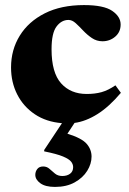

<svg xmlns="http://www.w3.org/2000/svg" viewBox="-20 -471 509 756"><path d="M196.5 265Q158.5 265 138.8 250.5Q119 236 119 217.5Q119 204.5 126.8 194.5Q134.5 184.5 150 184.5Q164.5 184.5 174.8 193.8Q185 203 196.5 212.5Q208 222 225.5 222Q244 222 256 213Q268 204 268 187Q268 176 260.2 165.8Q252.5 155.5 228.2 145.2Q204 135 154 125V119.5L224 14Q162 9 117 -21.2Q72 -51.5 47.8 -99.2Q23.5 -147 23.5 -205.5Q23.5 -275 57.8 -330.5Q92 -386 156.2 -418.5Q220.5 -451 310.5 -451Q388.5 -451 421.8 -428.2Q455 -405.5 455 -374.5Q455 -345 433.8 -326.8Q412.5 -308.5 383.5 -308.5Q360.5 -308.5 341.8 -321.2Q323 -334 307.5 -350.5Q292 -367 278 -379.8Q264 -392.5 249.5 -392.5Q222 -392.5 202.5 -366.5Q183 -340.5 183 -277Q183 -185 220.5 -143Q258 -101 321.5 -101Q354 -101 380 -108.2Q406 -115.5 434.5 -135L456 -105.5Q409.5 -50.5 363.8 -21.8Q318 7 273.5 13L245.5 55.5Q302 73 321.2 95.2Q340.5 117.5 340.5 145.5Q340.5 174 323.5 201.5Q306.5 229 274.2 247Q242 265 196.5 265Z"/></svg>

Font: Newsreader Text ExtraBold
Style: Regular
Weight: 800
Designer: Hugues Gentile
Foundry: Production Type
Version: Version 1.001